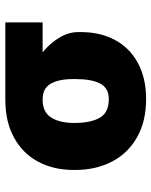

<svg xmlns="http://www.w3.org/2000/svg" viewBox="56 -610 563 714"><g transform="rotate(-90 337.0 -252.5)"><path d="M324.2 -513.7H611.3V-375H500Q533.7 -347.7 554.4 -313Q575.2 -278.3 575.2 -242.2V-232.4Q575.2 -160.6 545.9 -106Q516.6 -51.3 460.4 -20.8Q404.3 9.8 326.2 9.8Q243.2 9.8 183.8 -23.9Q124.5 -57.6 93.8 -116.7Q63 -175.8 62.5 -251V-262.7Q63 -335.4 93.5 -392.3Q124 -449.2 182.9 -481.4Q241.7 -513.7 324.2 -513.7ZM326.2 -128.9Q367.2 -128.9 383.8 -161.1Q400.4 -193.4 400.4 -251V-262.7Q400.4 -314.5 383.3 -344.7Q366.2 -375 324.2 -375Q278.3 -375 258.3 -344.5Q238.3 -314 237.3 -262.7V-251Q238.3 -192.9 257.6 -160.9Q276.9 -128.9 326.2 -128.9Z"/></g></svg>

Font: Pretendard JP Black
Style: Regular
Weight: 900
Designer: Base glyphs from Inter by Rasmus Andersson; Hangeul glyphs from Noto Sans CJK(Source Han Sans) by Jang Soo-young and Kan
Foundry: Kil Hyung-jin
Version: Version 1.309